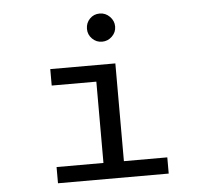

<svg xmlns="http://www.w3.org/2000/svg" viewBox="-49 -714 848 767"><g transform="rotate(-5 375.0 -330.5)"><path d="M153 0V-65H341V-391H162V-457H423V-65H597V0ZM378 -548Q355 -548 338.5 -564.5Q322 -581 322 -604Q322 -628 338 -644.5Q354 -661 378 -661Q401 -661 418 -644Q435 -627 435 -604Q435 -581 418 -564.5Q401 -548 378 -548Z"/></g></svg>

Font: Inconsolata ExtraExpanded
Style: Regular
Weight: 400
Width: 8
Monospace: yes
Designer: Raph Levien, Cyreal, Brenton Simpson
Foundry: Raph Levien, Cyreal, Google
Version: Version 3.001; ttfautohint (v1.8.2.53-6de2)